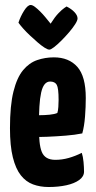

<svg xmlns="http://www.w3.org/2000/svg" viewBox="-20 -740 384 770"><path d="M175 10Q141 10 112.5 -0.5Q84 -11 63.5 -37Q43 -63 31.5 -109Q20 -155 20 -226Q20 -317 34 -373Q48 -429 72.5 -458.5Q97 -488 129 -499Q161 -510 196 -510Q256 -510 290 -472Q324 -434 324 -347Q324 -311 321 -272.5Q318 -234 310 -205Q281 -199 243 -196Q205 -193 169 -191.5Q133 -190 109.5 -190Q86 -190 86 -190L88 -279Q88 -279 102.5 -278.5Q117 -278 138 -278Q159 -278 179 -280Q199 -282 210 -287Q213 -296 214 -311.5Q215 -327 215 -339Q215 -387 207.5 -400Q200 -413 181 -413Q168 -413 159 -402Q150 -391 145 -368.5Q140 -346 138 -312.5Q136 -279 136 -233Q136 -198 138.5 -172.5Q141 -147 147.5 -131Q154 -115 167.5 -107Q181 -99 202 -99Q229 -99 255.5 -106.5Q282 -114 308 -127Q313 -112 315 -90.5Q317 -69 317 -52Q317 -32 297.5 -18Q278 -4 246 3Q214 10 175 10ZM178 -541Q171 -541 158.5 -549Q146 -557 131 -570Q116 -583 100.5 -597.5Q85 -612 73 -625.5Q61 -639 54 -649Q62 -674 76.5 -697Q91 -720 103 -720Q110 -720 120 -712.5Q130 -705 141 -694Q152 -683 161.5 -671.5Q171 -660 177 -652.5Q183 -645 183 -645Q200 -672 214.5 -687Q229 -702 238 -708Q247 -714 247 -714Q267 -704 279 -691Q291 -678 291 -666Q291 -658 281.5 -643Q272 -628 257 -610.5Q242 -593 226 -577Q210 -561 197 -551Q184 -541 178 -541Z"/></svg>

Font: Yanone Kaffeesatz
Style: Bold
Weight: 700
Designer: Yanone (Cyrillic: Daniel Pouzeot, Huerta Tipografica, and Cyreal)
Foundry: Yanone
Version: Version 2.003